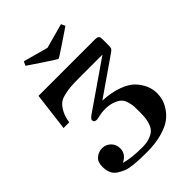

<svg xmlns="http://www.w3.org/2000/svg" viewBox="-255 -1016 1148 1148"><g transform="rotate(-45 319.5 -441.5)"><path d="M149 -868 161 -894Q317 -851 318 -851Q319 -851 475 -894L487 -868Q442 -838 386 -800Q324 -758 318 -758Q313 -758 234 -811Q184 -844 149 -868ZM47 -116Q47 -157 71 -176.5Q95 -196 124 -196Q156 -196 178.5 -174Q201 -152 201 -119Q201 -69 150 -46Q205 -29 299 -29Q338 -29 365 -39.5Q392 -50 405.5 -64.5Q419 -79 426.5 -103.5Q434 -128 435.5 -145.5Q437 -163 437 -191V-201Q437 -226 436 -240.5Q435 -255 428 -278.5Q421 -302 407.5 -315Q394 -328 366.5 -338.5Q339 -349 299 -349Q277 -349 252.5 -343.5Q228 -338 223 -338Q200 -338 200 -357Q200 -367 221 -382L522 -590H332Q283 -590 255.5 -588Q228 -586 196 -578.5Q164 -571 147 -555.5Q130 -540 115.5 -512.5Q101 -485 95 -444H47L77 -686H557Q572 -686 578.5 -680.5Q585 -675 586 -669.5Q587 -664 587 -652V-602Q587 -586 584 -579Q581 -572 568 -563L327 -396Q401 -392 455.5 -372Q510 -352 537.5 -321.5Q565 -291 577.5 -259.5Q590 -228 590 -195Q590 -172 584 -148Q578 -124 559 -94.5Q540 -65 510 -42.5Q480 -20 425 -4.5Q370 11 298 11Q262 11 238 10Q214 9 181.5 5.5Q149 2 128 -6.5Q107 -15 86.5 -28.5Q66 -42 56.5 -64Q47 -86 47 -116Z"/></g></svg>

Font: CMU Serif
Style: Bold
Weight: 700
Version: Version 0.7.0